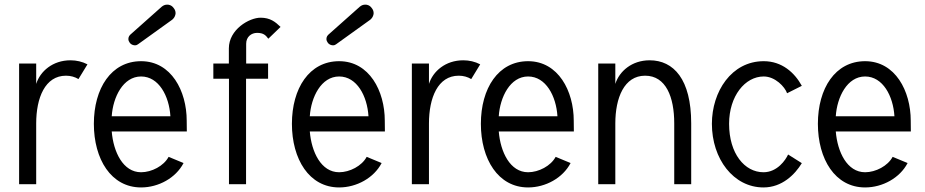

<svg xmlns="http://www.w3.org/2000/svg" viewBox="-20 -800 4019 834"><path d="M359.9 -520.5C337.4 -532.2 312.5 -538.1 286.1 -538.1C209 -538.1 154.3 -490.2 137.2 -435.5V-523.9H63V0H137.2V-263.7C137.2 -375 175.8 -471.2 266.6 -471.2C287.1 -471.2 305.7 -465.8 320.8 -456.5Z M465.3 -294.9C470.7 -377.9 514.6 -467.8 592.8 -467.8C669.9 -467.8 714.8 -382.8 720.2 -294.9ZM465.3 -229H791.5C791.5 -240.2 791 -265.1 791 -275.9C791 -404.3 724.1 -534.2 592.8 -534.2C462.9 -534.2 387.7 -416 387.7 -262.2C387.7 -108.9 462.4 14.2 592.8 14.2C668.5 14.2 743.7 -26.9 777.3 -91.8L712.4 -118.7C691.4 -79.1 638.7 -51.8 592.8 -51.8C514.6 -51.8 472.7 -139.6 465.3 -229ZM545.4 -648.9C542 -645.5 539.6 -641.6 538.6 -637.7C538.1 -635.7 537.6 -633.3 537.6 -630.9C537.6 -624.5 540 -619.1 543.9 -613.8C547.9 -608.9 553.2 -605.5 559.6 -604C562 -603.5 564.5 -603 566.4 -603C570.8 -603 575.2 -604.5 579.1 -607.4L728 -714.4C734.9 -720.2 739.3 -727.1 741.2 -734.4C741.7 -736.8 742.7 -739.3 742.7 -742.7C742.7 -751 739.7 -758.8 734.4 -765.1C729.5 -772 723.1 -776.9 714.8 -778.8C711.9 -779.8 709 -779.8 706.1 -779.8C697.8 -779.8 690.4 -777.3 682.6 -771Z M1048.8 -458H1144.5V-523.9H1049.3V-609.9C1049.3 -640.1 1071.8 -657.2 1096.7 -657.2C1125.5 -657.2 1134.8 -646 1145.5 -631.8L1198.7 -683.1C1175.8 -705.1 1153.8 -723.1 1111.8 -723.1C1062.5 -723.1 974.1 -671.9 974.1 -589.8V-523.9H906.7V-458H974.6V0H1048.8Z M1325.7 -294.9C1331.1 -377.9 1375 -467.8 1453.1 -467.8C1530.3 -467.8 1575.2 -382.8 1580.6 -294.9ZM1325.7 -229H1651.9C1651.9 -240.2 1651.4 -265.1 1651.4 -275.9C1651.4 -404.3 1584.5 -534.2 1453.1 -534.2C1323.2 -534.2 1248 -416 1248 -262.2C1248 -108.9 1322.8 14.2 1453.1 14.2C1528.8 14.2 1604 -26.9 1637.7 -91.8L1572.8 -118.7C1551.8 -79.1 1499 -51.8 1453.1 -51.8C1375 -51.8 1333 -139.6 1325.7 -229ZM1405.8 -648.9C1402.3 -645.5 1399.9 -641.6 1398.9 -637.7C1398.4 -635.7 1397.9 -633.3 1397.9 -630.9C1397.9 -624.5 1400.4 -619.1 1404.3 -613.8C1408.2 -608.9 1413.6 -605.5 1419.9 -604C1422.4 -603.5 1424.8 -603 1426.8 -603C1431.2 -603 1435.5 -604.5 1439.5 -607.4L1588.4 -714.4C1595.2 -720.2 1599.6 -727.1 1601.6 -734.4C1602.1 -736.8 1603 -739.3 1603 -742.7C1603 -751 1600.1 -758.8 1594.7 -765.1C1589.8 -772 1583.5 -776.9 1575.2 -778.8C1572.3 -779.8 1569.3 -779.8 1566.4 -779.8C1558.1 -779.8 1550.8 -777.3 1543 -771Z M2065.9 -520.5C2043.5 -532.2 2018.6 -538.1 1992.2 -538.1C1915 -538.1 1860.4 -490.2 1843.3 -435.5V-523.9H1769V0H1843.3V-263.7C1843.3 -375 1881.8 -471.2 1972.7 -471.2C1993.2 -471.2 2011.7 -465.8 2026.9 -456.5Z M2146.5 -294.9C2151.9 -377.9 2195.8 -467.8 2273.9 -467.8C2351.1 -467.8 2396 -382.8 2401.4 -294.9ZM2146.5 -229H2472.7C2472.7 -240.2 2472.2 -265.1 2472.2 -275.9C2472.2 -404.3 2405.3 -534.2 2273.9 -534.2C2144 -534.2 2068.8 -416 2068.8 -262.2C2068.8 -108.9 2143.6 14.2 2273.9 14.2C2349.6 14.2 2424.8 -26.9 2458.5 -91.8L2393.6 -118.7C2372.6 -79.1 2319.8 -51.8 2273.9 -51.8C2195.8 -51.8 2153.8 -139.6 2146.5 -229Z M2652.8 0V-263.7C2652.8 -375 2691.4 -471.2 2782.2 -471.2C2873 -471.2 2908.7 -377.9 2908.7 -264.2V0H2982.4V-264.2C2982.4 -455.6 2906.2 -538.1 2801.8 -538.1C2724.6 -538.1 2669.9 -490.2 2652.8 -435.5V-523.9H2578.6V0Z M3398.9 -395 3462.9 -427.2C3431.2 -484.9 3376.5 -534.2 3297.4 -534.2C3157.2 -534.2 3072.3 -401.9 3072.3 -262.2C3072.3 -109.9 3166 14.2 3296.4 14.2C3377 14.2 3433.1 -42 3462.9 -91.3L3403.3 -128.9C3393.1 -106 3356.9 -51.8 3296.4 -51.8C3214.4 -51.8 3147 -132.8 3147 -262.2C3147 -382.8 3216.3 -467.8 3297.4 -467.8C3347.2 -467.8 3389.2 -422.9 3398.9 -395Z M3610.4 -294.9C3615.7 -377.9 3659.7 -467.8 3737.8 -467.8C3814.9 -467.8 3859.9 -382.8 3865.2 -294.9ZM3610.4 -229H3936.5C3936.5 -240.2 3936 -265.1 3936 -275.9C3936 -404.3 3869.1 -534.2 3737.8 -534.2C3607.9 -534.2 3532.7 -416 3532.7 -262.2C3532.7 -108.9 3607.4 14.2 3737.8 14.2C3813.5 14.2 3888.7 -26.9 3922.4 -91.8L3857.4 -118.7C3836.4 -79.1 3783.7 -51.8 3737.8 -51.8C3659.7 -51.8 3617.7 -139.6 3610.4 -229Z"/></svg>

Font: Tuffy
Style: Regular
Weight: 500
Designer: Thatcher Ulrich, Karoly Barta and Michael Everson
Version: Version 001.270